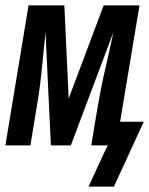

<svg xmlns="http://www.w3.org/2000/svg" viewBox="-32 -540 554 713"><path d="M391 153H297L352 33L368 0H307L324 -104Q331 -144 338 -183.5Q345 -223 354 -262.5Q363 -302 372 -341.5Q381 -381 389 -420L231 0H157L137 -420Q133 -381 129 -341.5Q125 -302 121 -262.5Q117 -223 111 -183.5Q105 -144 98 -104L81 0H-12L74 -520H207L223 -174L353 -520H486L414 -88H502Z"/></svg>

Font: Iosevka Term Curly Semibold
Style: Italic
Weight: 600
Italic angle: -9°
Designer: Belleve Invis
Foundry: Belleve Invis
Version: Version 32.3.0